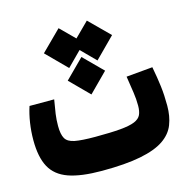

<svg xmlns="http://www.w3.org/2000/svg" viewBox="-95 -706 776 800"><g transform="rotate(-15 293.0 -305.5)"><path d="M248.5 4.9Q158.7 4.9 105.2 -13.9Q51.8 -32.7 28.3 -75.9Q4.9 -119.1 4.9 -192.4Q4.9 -230 10.5 -266.6Q16.1 -303.2 26.4 -334.5H132.8Q126.5 -298.8 123 -274.2Q119.6 -249.5 119.6 -223.1Q119.6 -187 129.9 -168.9Q140.1 -150.9 169.9 -145Q199.7 -139.2 258.3 -139.2Q326.2 -139.2 366.9 -142.8Q407.7 -146.5 428.7 -155.3Q449.7 -164.1 456.8 -179.4Q463.9 -194.8 463.9 -218.8Q463.9 -247.6 459.7 -275.4Q455.6 -303.2 448.7 -347.7L562.5 -357.9Q571.8 -309.1 576.4 -271Q581.1 -232.9 581.1 -187Q581.1 -141.6 567.1 -106Q553.2 -70.3 517.1 -45.7Q481 -21 416 -8.1Q351.1 4.9 248.5 4.9ZM288.1 -475.6 368.7 -395 288.1 -314 207.5 -395ZM349.1 -616.2 435.1 -530.8 349.1 -444.3 263.2 -530.8ZM227.1 -616.2 313 -530.8 227.1 -444.3 141.1 -530.8Z"/></g></svg>

Font: Cascadia Mono
Style: Regular
Weight: 400
Monospace: yes
Designer: Aaron Bell
Foundry: Saja Typeworks
Version: Version 2404.023